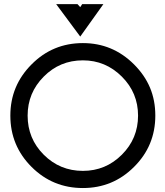

<svg xmlns="http://www.w3.org/2000/svg" viewBox="-20 -928 818 950"><path d="M390.1 2.4Q240.7 2.4 136.2 -102.1Q31.2 -207 31.2 -356Q31.2 -504.4 136.2 -609.4Q240.7 -714.8 390.1 -714.8Q537.6 -714.8 643.1 -609.4Q696.3 -556.2 722.4 -493.7Q748.5 -431.2 748.5 -356Q748.5 -206.5 643.1 -102.1Q538.6 2.4 390.1 2.4ZM390.1 -82.5Q502.9 -82.5 583 -162.6Q663.1 -242.7 663.1 -356Q663.1 -468.8 583 -548.8Q502.4 -629.4 390.1 -629.4Q275.9 -629.4 196.3 -548.8Q116.7 -468.8 116.7 -356Q116.7 -242.2 196.3 -162.6Q276.4 -82.5 390.1 -82.5ZM386.7 -907.7H491.7L377 -747.1L257.8 -907.7H363.3L377 -892.6Z"/></svg>

Font: Proletarsk
Style: Regular
Weight: 400
Designer: Peter Wiegel, original typeface by Carl Albert Fahrenwaldt 1901
Foundry: Peter Wiegel
Version: Version 1.000 2010 initial release